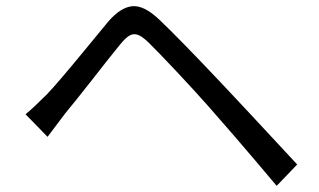

<svg xmlns="http://www.w3.org/2000/svg" viewBox="-20 -653 1040 625"><path d="M133 -346.2Q169 -383.8 265.2 -501.2L330.8 -580.8Q371.8 -629.2 410.4 -632.7Q449 -636.2 498 -589.6Q559.4 -531.6 702.6 -380.2Q751.4 -329 947.4 -117.6L880.6 -48L818 -122.2Q748 -205.2 656 -309.6Q613.2 -358 553.9 -421.1Q494.6 -484.2 462.8 -515.4Q443 -534.4 428.9 -539.6Q414.8 -544.8 401.7 -537.3Q388.6 -529.8 370.8 -508Q331 -459 278.6 -391.6Q223.2 -321 192.4 -284Q179.2 -265.8 134.8 -207.6L63.2 -281Q89.8 -303 133 -346.2Z"/></svg>

Font: 寒蝉端黑体 Light
Style: Regular
Weight: 300
Designer: ChillDuanSans {Warren2060}; 
Source Han Sans {Ryoko NISHIZUKA 西塚涼子 (kana, bopomofo & ideographs); Paul D. Hunt (Latin, G
Foundry: ChillType&Adobe
Version: Version 1.300;Glyphs 3.3 (3306)